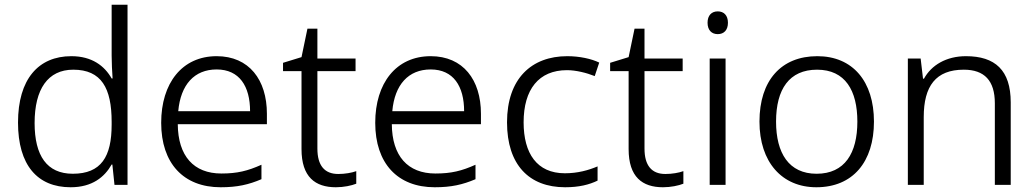

<svg xmlns="http://www.w3.org/2000/svg" viewBox="-20 -780 4366 810"><path d="M278 10C369 10 421 -33 451 -86H454L463 0H518V-760H451V-545C451 -518 453 -476 455 -449H451C421 -502 368 -543 281 -543C142 -543 56 -446 56 -263C56 -83 138 10 278 10ZM287 -47C178 -47 126 -123 126 -261C126 -404 182 -486 289 -486C408 -486 451 -408 451 -266V-254C451 -119 407 -47 287 -47Z M894 -543C748 -543 660 -429 660 -262C660 -91 754 10 911 10C981 10 1029 -1 1083 -24V-85C1025 -59 981 -48 914 -48C797 -48 731 -122 730 -256H1106V-300C1106 -443 1031 -543 894 -543ZM894 -487C990 -487 1035 -416 1035 -311H732C742 -423 800 -487 894 -487Z M1407 -46C1349 -46 1319 -82 1319 -153V-480H1480V-533H1319V-659H1277L1252 -539L1174 -515V-480H1252V-151C1252 -33 1310 10 1397 10C1430 10 1463 3 1483 -5V-58C1464 -51 1435 -46 1407 -46Z M1797 -543C1651 -543 1563 -429 1563 -262C1563 -91 1657 10 1814 10C1884 10 1932 -1 1986 -24V-85C1928 -59 1884 -48 1817 -48C1700 -48 1634 -122 1633 -256H2009V-300C2009 -443 1934 -543 1797 -543ZM1797 -487C1893 -487 1938 -416 1938 -311H1635C1645 -423 1703 -487 1797 -487Z M2364 10C2423 10 2466 -1 2501 -18V-78C2463 -62 2418 -49 2363 -49C2245 -49 2189 -133 2189 -264C2189 -403 2253 -484 2372 -484C2409 -484 2454 -473 2489 -459L2508 -516C2475 -532 2425 -543 2373 -543C2223 -543 2119 -449 2119 -264C2119 -85 2212 10 2364 10Z M2787 -46C2729 -46 2699 -82 2699 -153V-480H2860V-533H2699V-659H2657L2632 -539L2554 -515V-480H2632V-151C2632 -33 2690 10 2777 10C2810 10 2843 3 2863 -5V-58C2844 -51 2815 -46 2787 -46Z M3008 -732C2982 -732 2965 -715 2965 -684C2965 -653 2982 -636 3008 -636C3034 -636 3051 -653 3051 -684C3051 -715 3034 -732 3008 -732ZM3041 -533H2974V0H3041Z M3667 -267C3667 -436 3578 -543 3428 -543C3276 -543 3184 -441 3184 -267C3184 -96 3279 10 3424 10C3578 10 3667 -97 3667 -267ZM3254 -267C3254 -404 3310 -486 3427 -486C3546 -486 3597 -398 3597 -267C3597 -134 3544 -47 3425 -47C3308 -47 3254 -134 3254 -267Z M4055 -543C3972 -543 3909 -505 3878 -448H3874L3864 -533H3810V0H3877V-286C3877 -417 3928 -486 4046 -486C4133 -486 4177 -440 4177 -344V0H4244V-348C4244 -484 4178 -543 4055 -543Z"/></svg>

Font: Noto Sans Syriac Light
Style: Regular
Weight: 300
Designer: Patrick Giasson and the Monotype Design Team
Foundry: Monotype Imaging Inc.
Version: Version 3.000